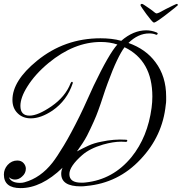

<svg xmlns="http://www.w3.org/2000/svg" viewBox="-55 -910 935 988"><path d="M51 58Q-35 58 -35 -12Q-35 -39 -16 -61Q5 -84 34 -84Q55 -84 67 -70Q78 -57 78 -42Q78 -18 58 -1Q42 14 22 14Q5 14 -9 2Q2 31 48 31Q61 31 71 28Q154 5 215 -73Q237 -101 273 -160.5Q309 -220 355 -313Q376 -356 393.5 -395.5Q411 -435 427 -469Q506 -634 549 -681Q510 -694 464 -694Q326 -694 195 -586Q126 -529 86 -465Q50 -408 50 -365Q50 -315 97 -315Q140 -315 210 -363Q281 -412 308 -481Q311 -489 316 -489Q321 -487 319 -481Q290 -393 215 -341Q155 -301 104 -301Q62 -301 36 -327Q9 -353 9 -396Q9 -494 135 -597Q277 -713 462 -713Q490 -713 517 -710Q544 -707 569 -700Q631 -754 698 -754Q724 -754 751 -743Q758 -740 756 -735Q753 -730 749 -731Q734 -738 713 -738Q656 -738 606 -689Q696 -657 745 -590Q800 -517 800 -413Q800 -403 800 -392.5Q800 -382 798 -371Q782 -210 668 -90Q554 32 389 47Q382 48 375 48.5Q368 49 361 49Q260 49 260 -16Q260 -32 267 -47Q158 58 51 58ZM363 30Q368 30 373.5 30Q379 30 385 29Q527 14 622 -102Q705 -205 725 -355Q727 -370 728 -384.5Q729 -399 729 -413Q729 -598 586 -667Q569 -645 547 -599Q525 -553 499 -482Q486 -447 474.5 -411Q463 -375 450 -340Q433 -292 393 -212Q383 -193 370 -173Q357 -153 341 -131L343 -132Q369 -146 399 -160Q429 -174 467 -181Q499 -188 530.5 -190.5Q562 -193 593 -191Q600 -191 600 -186Q600 -180 592 -180Q587 -180 580.5 -180.5Q574 -181 569 -181Q528 -181 475 -166Q407 -146 368 -112Q302 -54 302 -14Q302 30 363 30ZM737 -794Q733 -794 722 -807Q711 -820 698.5 -837Q686 -854 677 -867.5Q668 -881 668 -883Q668 -890 676 -890Q679 -890 690 -882.5Q701 -875 715 -865.5Q729 -856 738 -848Q746 -841 752 -841Q754 -841 757 -842.5Q760 -844 764 -845Q778 -853 798.5 -863.5Q819 -874 836 -882Q853 -890 855 -890Q860 -890 860 -883Q860 -882 843 -868.5Q826 -855 803.5 -837.5Q781 -820 762 -807Q743 -794 739 -794Z"/></svg>

Font: Carattere
Style: Regular
Weight: 400
Designer: Robert E. Leuschke
Foundry: Robert E. Leuschke
Version: Version 1.010; ttfautohint (v1.8.3)